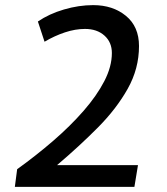

<svg xmlns="http://www.w3.org/2000/svg" viewBox="-20 -730 651 750"><path d="M47 -69Q122 -123 188.5 -180.5Q255 -238 306.5 -297Q358 -356 387.5 -413Q417 -470 417 -523Q417 -565 388 -591Q359 -617 312 -617Q274 -617 233.5 -603.5Q193 -590 154 -567L128 -646Q172 -676 230 -693Q288 -710 344 -710Q421 -710 472 -668Q523 -626 523 -550Q523 -462 479 -383.5Q435 -305 362.5 -232Q290 -159 203 -85H519L505 0H38Z"/></svg>

Font: Georama Medium
Style: Italic
Weight: 500
Italic angle: -9°
Designer: Jean-Baptiste Levee
Foundry: Production Type
Version: Version 1.000